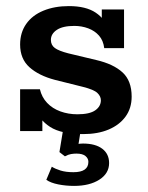

<svg xmlns="http://www.w3.org/2000/svg" viewBox="-20 -430 485 630"><path d="M253 10Q181 10 144.5 -13.5Q108 -37 95 -76L119 -83V0H46V-137H111Q117 -111 134.5 -92.5Q152 -74 178 -64.5Q204 -55 234 -55Q274 -55 292.5 -68Q311 -81 311 -101Q311 -114 299.5 -125Q288 -136 252 -145L160 -168Q107 -182 76.5 -209.5Q46 -237 46 -284Q46 -323 66 -351.5Q86 -380 122.5 -395Q159 -410 206 -410Q262 -410 294 -388.5Q326 -367 337 -331L314 -330V-399H387V-272H322Q319 -297 305 -313Q291 -329 269.5 -337Q248 -345 224 -345Q186 -345 166.5 -332Q147 -319 147 -299Q147 -282 160 -272.5Q173 -263 204 -255L296 -233Q352 -220 382 -192.5Q412 -165 412 -113Q412 -75 392 -47.5Q372 -20 336.5 -5Q301 10 253 10ZM223 180Q196 180 171 175Q146 170 132 160L150 117Q161 124 178.5 129.5Q196 135 221 135Q270 135 270 101Q270 90 260.5 82Q251 74 231 74Q222 74 213 75.5Q204 77 193 83L175 69L188 -10H246L235 59L208 51Q219 46 230 43.5Q241 41 252 41Q293 41 315.5 58Q338 75 338 105Q338 139 306 159.5Q274 180 223 180Z"/></svg>

Font: Rokkitt SemiBold
Style: Regular
Weight: 600
Designer: Vernon Adams
Foundry: Vernon Adams
Version: Version 3.103